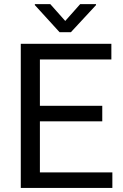

<svg xmlns="http://www.w3.org/2000/svg" viewBox="-20 -927 608 947"><path d="M534.2 -76.7V0H82.5V-710.9H529.3V-633.8H176.8V-405.3H484.4V-328.6H176.8V-76.7ZM228 -906.7 301.8 -823.7 375.5 -906.7H453.6V-901.9L329.6 -768.1H273.9L151.9 -901.9V-906.7Z"/></svg>

Font: Vazirmatn UI
Style: Regular
Weight: 400
Designer: Saber Rastikerdar
Foundry: Saber Rastikerdar
Version: Version 33.003